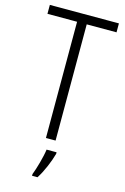

<svg xmlns="http://www.w3.org/2000/svg" viewBox="-139 -776 687 1058"><g transform="rotate(15 205.0 -246.5)"><path d="M232 0V-663H402V-714H8V-663H177V0ZM254 70V61H197C192 102 171 176 157 211V221H188C216 178 241 117 254 70Z"/></g></svg>

Font: Noto Sans Malayalam Condensed Light
Style: Regular
Weight: 300
Width: 3
Designer: Jelle Bosma - Monotype Design Team
Foundry: Monotype Imaging Inc.
Version: Version 2.104